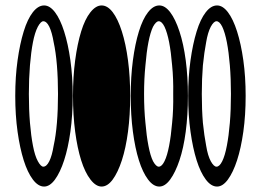

<svg xmlns="http://www.w3.org/2000/svg" viewBox="-20 -675 966 705"><path d="M777 -655Q755 -655 735.5 -630Q716 -605 702 -559.5Q688 -514 679.5 -453.5Q671 -393 671 -323Q671 -252 679.5 -191.5Q688 -131 702 -86.5Q716 -42 735.5 -16Q755 10 777 10Q798 10 817 -16Q836 -42 850.5 -86.5Q865 -131 873.5 -191.5Q882 -252 882 -323Q882 -393 873.5 -453.5Q865 -514 850.5 -559.5Q836 -605 817 -630Q798 -655 777 -655ZM775 -597Q786 -597 796 -577Q806 -556 813 -520Q820 -484 824 -435Q828 -386 828 -330Q828 -272 824 -224Q820 -176 813 -140Q806 -103 796 -83Q786 -63 775 -63Q765 -63 754 -83Q743 -103 737 -140Q730 -176 725 -224Q721 -272 721 -330Q721 -386 725 -435Q730 -484 737 -520Q743 -556 754 -577Q765 -597 775 -597ZM565 -655Q543 -655 523.5 -630Q504 -605 490 -559.5Q476 -514 468 -453.5Q460 -393 460 -323Q460 -252 468 -191.5Q476 -131 490 -86.5Q504 -42 523.5 -16Q543 10 565 10Q586 10 605 -16Q624 -42 639 -86.5Q654 -131 662 -191.5Q670 -252 670 -323Q670 -393 662 -453.5Q654 -514 639 -559.5Q624 -605 605 -630Q586 -655 565 -655ZM563 -597Q574 -597 584 -577Q594 -556 601 -520Q608 -484 612 -435Q617 -386 616 -330Q617 -272 612 -224Q608 -176 601 -140Q594 -103 584 -83Q574 -63 563 -63Q553 -63 542 -83Q532 -103 525 -140Q518 -176 514 -224Q509 -272 509 -330Q509 -386 514 -435Q518 -484 525 -520Q532 -556 542 -577Q553 -597 563 -597ZM353 -655Q332 -655 312 -630Q292 -605 278 -559.5Q264 -514 256 -453.5Q248 -393 248 -323Q248 -252 256 -191.5Q264 -131 278 -86.5Q292 -42 312 -16Q332 10 353 10Q375 10 394 -16Q413 -42 427.5 -86.5Q442 -131 450 -191.5Q458 -252 458 -323Q458 -393 450 -453.5Q442 -514 427.5 -559.5Q413 -605 394 -630Q375 -655 353 -655ZM142 -655Q120 -655 100.5 -630Q81 -605 67 -559.5Q53 -514 44.5 -453.5Q36 -393 36 -323Q36 -252 44.5 -191.5Q53 -131 67 -86.5Q81 -42 100.5 -16Q120 10 142 10Q163 10 182 -16Q201 -42 215.5 -86.5Q230 -131 238.5 -191.5Q247 -252 247 -323Q247 -393 238.5 -453.5Q230 -514 215.5 -559.5Q201 -605 182 -630Q163 -655 142 -655ZM139 -597Q151 -597 161 -577Q171 -556 177 -520Q185 -484 189 -435Q193 -386 193 -330Q193 -272 189 -224Q185 -176 177 -140Q171 -103 161 -83Q151 -63 139 -63Q130 -63 119 -83Q108 -103 101 -140Q94 -176 90 -224Q86 -272 86 -330Q86 -386 90 -435Q94 -484 101 -520Q108 -556 119 -577Q130 -597 139 -597Z"/></svg>

Font: binaryh115
Style: Book
Weight: 400
Designer: Jelle Bosma - Monotype Design Team
Foundry: Monotype Imaging Inc.
Version: Version 2.003